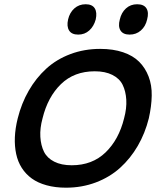

<svg xmlns="http://www.w3.org/2000/svg" viewBox="-20 -869 763 899"><path d="M561 -314.9Q573.7 -361.8 571.3 -402.1Q568.8 -442.4 554.2 -471.9Q539.6 -501.5 506.1 -518.3Q472.7 -535.2 423.8 -535.2Q327.1 -535.2 265.4 -475.1Q203.6 -415 179.2 -314.9Q166.5 -268.6 168.9 -228.3Q171.4 -188 186 -158.4Q200.7 -128.9 233.9 -112.1Q267.1 -95.2 315.9 -95.2Q412.1 -95.2 474.4 -155.5Q536.6 -215.8 561 -314.9ZM676.8 -314.9Q659.2 -244.6 625 -185.8Q590.8 -127 542.5 -83.3Q494.1 -39.6 429 -14.9Q363.8 9.8 289.1 9.8Q238.8 9.8 198 -1.5Q157.2 -12.7 128.9 -33.2Q100.6 -53.7 82 -82.8Q63.5 -111.8 55.7 -148.2Q47.9 -184.6 49.6 -226.3Q51.3 -268.1 63 -314.9Q80.6 -385.3 114.5 -444.3Q148.4 -503.4 196.5 -547.4Q244.6 -591.3 309.6 -615.7Q374.5 -640.1 449.2 -640.1Q509.8 -640.1 556.4 -624.3Q603 -608.4 631.6 -579.8Q660.2 -551.3 675.8 -510.7Q691.4 -470.2 690.4 -420.9Q689.5 -371.6 676.8 -314.9ZM428.2 -777.8Q419.4 -745.6 397.9 -726.3Q376.5 -707 346.2 -707Q315.4 -707 303.5 -726.3Q291.5 -745.6 298.8 -777.8Q306.2 -810.1 328.1 -829.6Q350.1 -849.1 380.9 -849.1Q411.6 -849.1 423.6 -830.1Q435.5 -811 428.2 -777.8ZM668.9 -777.8Q661.6 -745.6 639.6 -726.3Q617.7 -707 586.9 -707Q556.2 -707 544.2 -726.3Q532.2 -745.6 541 -777.8Q548.3 -810.1 569.8 -829.6Q591.3 -849.1 622.1 -849.1Q653.8 -849.1 665.8 -829.8Q677.7 -810.5 668.9 -777.8Z"/></svg>

Font: Sinkin Sans 500 Medium Italic
Style: Regular
Weight: 500
Italic angle: -112°
Designer: Keith Bates
Foundry: K-Type
Version: Sinkin Sans (version 1.0)  by Keith Bates   •   © 2014   www